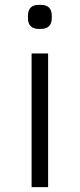

<svg xmlns="http://www.w3.org/2000/svg" viewBox="-20 -770 328 790"><path d="M110 -550H178V0H110ZM95 -696V-705Q95 -750 140 -750H148Q193 -750 193 -705V-696Q193 -651 148 -651H140Q95 -651 95 -696Z"/></svg>

Font: Krub
Style: Regular
Weight: 400
Designer: Ekaluck Peanpanawate
Foundry: Cadson Demak Co.,Ltd.
Version: Version 1.000; ttfautohint (v1.6)